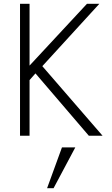

<svg xmlns="http://www.w3.org/2000/svg" viewBox="-20 -715 586 1007"><path d="M261 272H227L305 58H375ZM518 -3H446L166 -330L135 -295V-3H85V-695H135V-371L436 -695H501L202 -368Z"/></svg>

Font: LXGW 975 Gothic SC 200W
Style: Regular
Weight: 200
Version: Version 2.01;February 25, 2021